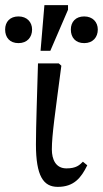

<svg xmlns="http://www.w3.org/2000/svg" viewBox="-76 -719 401 748"><path d="M64 -157C64 -33 93 9 149 9C212 9 240 -26 264 -75L247 -89C234 -76 221 -63 183 -63C141 -63 126 -98 126 -137C126 -193 139 -279 163 -463L153 -472H72C69 -362 64 -226 64 -157ZM49 -604C49 -633 29 -655 -4 -655C-37 -655 -56 -634 -56 -604C-56 -573 -38 -551 -4 -551C30 -551 49 -574 49 -604ZM305 -604C305 -633 285 -655 252 -655C219 -655 200 -634 200 -604C200 -573 218 -551 252 -551C286 -551 305 -574 305 -604ZM82 -521H120L189 -681V-699H97Z"/></svg>

Font: STIX Two Math
Style: Regular
Weight: 400
Designer: Ross Mills, John Hudson & Paul Hanslow, Tiro Typeworks Ltd; with portions MicroPress Inc., with additions and correction
Foundry: Tiro Typeworks Ltd
Version: Version 2.02 b142